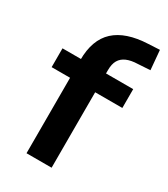

<svg xmlns="http://www.w3.org/2000/svg" viewBox="-178 -794 764 875"><g transform="rotate(30 204.0 -356.0)"><path d="M108 0V-397H11V-496H145L108 -460V-491Q108 -597 166 -650.5Q224 -704 340 -709L399 -712L408 -610L344 -606Q309 -605 286 -595Q263 -585 251.5 -565.5Q240 -546 240 -513V-486L222 -496H383V-397H240V0Z"/></g></svg>

Font: Nunito Sans 9pt
Style: Bold
Weight: 700
Version: Version 3.101;gftools[0.9.27]